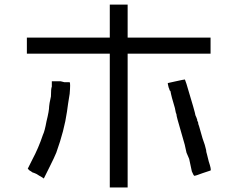

<svg xmlns="http://www.w3.org/2000/svg" viewBox="-20 -778 1040 841"><path d="M207 -421.9Q210.9 -421.9 246.1 -421.9L261.7 -418H273.4H285.2Q289.1 -414.1 285.2 -367.2Q277.3 -320.3 273.4 -289.1Q261.7 -207 226.6 -109.4Q218.8 -89.8 195.3 -43Q171.9 3.9 171.9 3.9Q171.9 3.9 160.2 -3.9Q152.3 -7.8 140.6 -15.6Q132.8 -19.5 121.1 -23.4Q117.2 -27.3 109.4 -31.2L101.6 -39.1L121.1 -78.1Q148.4 -128.9 168 -187.5Q175.8 -203.1 183.6 -246.1Q195.3 -293 195.3 -312.5Q195.3 -320.3 203.1 -355.5Q203.1 -390.6 207 -398.4Q207 -421.9 207 -421.9ZM750 -421.9Q785.2 -429.7 789.1 -429.7Q789.1 -433.6 796.9 -410.2Q835.9 -281.2 835.9 -273.4Q839.8 -265.6 843.8 -253.9V-250L847.7 -242.2Q847.7 -234.4 851.6 -226.6Q855.5 -214.8 859.4 -199.2L867.2 -171.9Q878.9 -140.6 882.8 -121.1Q882.8 -113.3 886.7 -101.6L890.6 -85.9L894.5 -70.3Q906.2 -35.2 902.3 -31.2Q902.3 -31.2 867.2 -19.5Q835.9 -7.8 832 -7.8Q828.1 -7.8 820.3 -27.3Q816.4 -46.9 808.6 -82L796.9 -109.4L789.1 -144.5Q765.6 -226.6 757.8 -253.9Q757.8 -253.9 753.9 -269.5Q753.9 -277.3 750 -285.2L746.1 -304.7Q730.5 -355.5 726.6 -378.9Q726.6 -378.9 722.7 -382.8Q722.7 -386.7 718.8 -394.5Q714.8 -410.2 714.8 -414.1ZM460.9 -757.8H500H539.1V-613.3H902.3V-543H539.1V43H460.9V-543H97.7V-613.3H460.9Z"/></svg>

Font: 和音 by 宁静之雨，公众号njzyshare
Style: Regular
Weight: 400
Designer: Steve Matteson
Foundry: Ascender Corporation
Version: Version 6.00;June 8, 2018;FontCreator 11.0.0.2388 32-bit